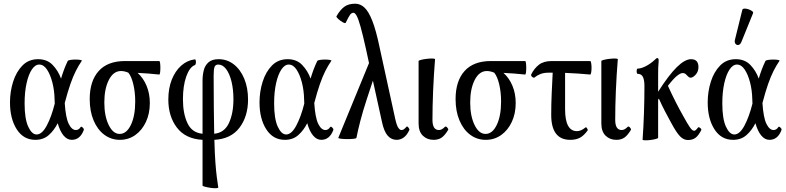

<svg xmlns="http://www.w3.org/2000/svg" viewBox="-20 -745 4249 1038"><path d="M171 11Q107 11 70.5 -46Q34 -103 34 -191Q34 -250 51 -303.5Q68 -357 101.5 -391Q135 -425 186 -425Q235 -425 265 -393.5Q295 -362 310 -320Q318 -347 326.5 -369.5Q335 -392 346 -415Q348 -419 360.5 -421Q373 -423 388.5 -423Q404 -423 414.5 -421Q425 -419 422 -416Q405 -391 390 -361.5Q375 -332 360.5 -290.5Q346 -249 330 -188Q335 -109 351.5 -75.5Q368 -42 390 -42Q406 -42 416 -58Q419 -63 427 -55.5Q435 -48 433 -42Q413 11 368 11Q343 11 323.5 -12.5Q304 -36 292 -79Q273 -41 244 -15Q215 11 171 11ZM113 -186Q113 -103 132.5 -60.5Q152 -18 178 -18Q207 -18 232.5 -65.5Q258 -113 276 -185Q275 -197 275 -210Q274 -257 263 -299.5Q252 -342 234 -369Q216 -396 192 -396Q170 -396 152 -369Q134 -342 123.5 -294.5Q113 -247 113 -186Z M628 11Q581 11 544 -16.5Q507 -44 486 -94Q465 -144 465 -209Q465 -307 513.5 -361Q562 -415 656 -415H841Q844 -415 845.5 -404Q847 -393 847 -378.5Q847 -364 845.5 -353Q844 -342 841 -342Q813 -345 781 -347.5Q749 -350 724 -351Q755 -323 772.5 -281Q790 -239 790 -188Q790 -131 769 -86Q748 -41 711.5 -15Q675 11 628 11ZM627 -21Q664 -21 687.5 -69.5Q711 -118 711 -196Q711 -246 701 -288.5Q691 -331 674 -352Q653 -361 634 -361Q593 -361 568.5 -313Q544 -265 544 -191Q544 -118 567.5 -69.5Q591 -21 627 -21Z M1160 268Q1161 272 1148 272.5Q1135 273 1118 270.5Q1101 268 1088 264.5Q1075 261 1075 258V11Q983 6 936.5 -55Q890 -116 890 -207Q890 -267 908.5 -314Q927 -361 959.5 -390Q992 -419 1033 -424Q1037 -425 1038.5 -417.5Q1040 -410 1038.5 -402Q1037 -394 1033 -393Q1005 -382 987 -331.5Q969 -281 969 -208Q969 -131 993.5 -79Q1018 -27 1075 -22V-309Q1075 -338 1081.5 -364.5Q1088 -391 1107 -408Q1126 -425 1162 -425Q1208 -425 1244 -397Q1280 -369 1300.5 -319.5Q1321 -270 1321 -207Q1321 -116 1275 -55Q1229 6 1139 11Q1141 86 1144.5 133.5Q1148 181 1152 211.5Q1156 242 1160 268ZM1135 -335Q1135 -234 1136 -157Q1137 -80 1138 -22Q1193 -27 1217.5 -79.5Q1242 -132 1242 -208Q1242 -262 1231.5 -304.5Q1221 -347 1202.5 -371.5Q1184 -396 1160 -396Q1145 -396 1140 -383.5Q1135 -371 1135 -335Z M1520 11Q1456 11 1419.5 -46Q1383 -103 1383 -191Q1383 -250 1400 -303.5Q1417 -357 1450.5 -391Q1484 -425 1535 -425Q1584 -425 1614 -393.5Q1644 -362 1659 -320Q1667 -347 1675.5 -369.5Q1684 -392 1695 -415Q1697 -419 1709.5 -421Q1722 -423 1737.5 -423Q1753 -423 1763.5 -421Q1774 -419 1771 -416Q1754 -391 1739 -361.5Q1724 -332 1709.5 -290.5Q1695 -249 1679 -188Q1684 -109 1700.5 -75.5Q1717 -42 1739 -42Q1755 -42 1765 -58Q1768 -63 1776 -55.5Q1784 -48 1782 -42Q1762 11 1717 11Q1692 11 1672.5 -12.5Q1653 -36 1641 -79Q1622 -41 1593 -15Q1564 11 1520 11ZM1462 -186Q1462 -103 1481.5 -60.5Q1501 -18 1527 -18Q1556 -18 1581.5 -65.5Q1607 -113 1625 -185Q1624 -197 1624 -210Q1623 -257 1612 -299.5Q1601 -342 1583 -369Q1565 -396 1541 -396Q1519 -396 1501 -369Q1483 -342 1472.5 -294.5Q1462 -247 1462 -186Z M1809 0 1975 -404 1959 -478Q1941 -559 1929 -601.5Q1917 -644 1908 -660Q1899 -676 1891 -676Q1881 -676 1873.5 -666.5Q1866 -657 1849 -622Q1847 -617 1833.5 -624.5Q1820 -632 1808.5 -642.5Q1797 -653 1799 -657Q1819 -692 1841.5 -708.5Q1864 -725 1900 -725Q1928 -725 1950.5 -704Q1973 -683 1993 -632Q2013 -581 2032 -490L2117 -101Q2125 -66 2133.5 -54Q2142 -42 2150 -42Q2157 -42 2162.5 -45.5Q2168 -49 2178 -60Q2181 -64 2188 -55.5Q2195 -47 2193 -42Q2180 -14 2162.5 -1.5Q2145 11 2124 11Q2096 11 2076 -11.5Q2056 -34 2045 -86L1996 -309L1963 -209Q1942 -145 1928.5 -93Q1915 -41 1907 0Q1906 4 1891 5.5Q1876 7 1856.5 7Q1837 7 1822.5 5Q1808 3 1809 0Z M2324 11Q2289 11 2266 -11.5Q2243 -34 2243 -78V-415Q2243 -418 2256.5 -421.5Q2270 -425 2288 -427Q2306 -429 2319 -428.5Q2332 -428 2332 -425Q2325 -338 2321.5 -253.5Q2318 -169 2318 -97Q2318 -42 2353 -42Q2369 -42 2385 -59Q2390 -64 2397.5 -56Q2405 -48 2403 -43Q2385 -13 2367.5 -1Q2350 11 2324 11Z M2606 11Q2559 11 2522 -16.5Q2485 -44 2464 -94Q2443 -144 2443 -209Q2443 -307 2491.5 -361Q2540 -415 2634 -415H2819Q2822 -415 2823.5 -404Q2825 -393 2825 -378.5Q2825 -364 2823.5 -353Q2822 -342 2819 -342Q2791 -345 2759 -347.5Q2727 -350 2702 -351Q2733 -323 2750.5 -281Q2768 -239 2768 -188Q2768 -131 2747 -86Q2726 -41 2689.5 -15Q2653 11 2606 11ZM2605 -21Q2642 -21 2665.5 -69.5Q2689 -118 2689 -196Q2689 -246 2679 -288.5Q2669 -331 2652 -352Q2631 -361 2612 -361Q2571 -361 2546.5 -313Q2522 -265 2522 -191Q2522 -118 2545.5 -69.5Q2569 -21 2605 -21Z M3063 11Q2960 11 2960 -124Q2960 -180 2962.5 -237.5Q2965 -295 2968 -352H2944Q2919 -352 2900 -344Q2881 -336 2871 -327Q2866 -322 2857.5 -329Q2849 -336 2852 -343Q2868 -375 2893.5 -395Q2919 -415 2963 -415H3171Q3174 -415 3176 -404Q3178 -393 3178 -378.5Q3178 -364 3176 -353Q3174 -342 3171 -342Q3137 -345 3103 -347.5Q3069 -350 3035 -351V-155Q3035 -36 3099 -36Q3121 -36 3144 -55Q3149 -60 3154 -51Q3159 -42 3157 -40Q3137 -12 3115.5 -0.5Q3094 11 3063 11Z M3312 11Q3277 11 3254 -11.5Q3231 -34 3231 -78V-415Q3231 -418 3244.5 -421.5Q3258 -425 3276 -427Q3294 -429 3307 -428.5Q3320 -428 3320 -425Q3313 -338 3309.5 -253.5Q3306 -169 3306 -97Q3306 -42 3341 -42Q3357 -42 3373 -59Q3378 -64 3385.5 -56Q3393 -48 3391 -43Q3373 -13 3355.5 -1Q3338 11 3312 11Z M3454 10Q3459 -60 3461.5 -135Q3464 -210 3464 -280Q3464 -313 3455.5 -329.5Q3447 -346 3427 -346Q3424 -346 3422.5 -353Q3421 -360 3422.5 -367Q3424 -374 3427 -374Q3445 -374 3470 -386.5Q3495 -399 3517 -419Q3525 -427 3528 -429Q3531 -431 3534 -431Q3541 -431 3541 -417Q3539 -398 3538.5 -379Q3538 -360 3538 -341V-249Q3596 -340 3639.5 -382.5Q3683 -425 3716 -425Q3756 -425 3756 -382Q3756 -358 3741 -341.5Q3726 -325 3714 -325Q3706 -325 3700 -331.5Q3694 -338 3687.5 -344Q3681 -350 3670 -350Q3659 -350 3640 -335Q3621 -320 3591 -281Q3612 -235 3632.5 -194.5Q3653 -154 3673 -119Q3697 -75 3710 -56.5Q3723 -38 3733 -38Q3741 -38 3753 -55Q3756 -60 3765 -53.5Q3774 -47 3771 -41Q3756 -12 3740 0Q3724 12 3699 12Q3676 12 3656.5 -8Q3637 -28 3609 -80Q3592 -111 3575 -143.5Q3558 -176 3542 -212Q3540 -209 3538 -206V0Q3538 3 3525 6.5Q3512 10 3495.5 12Q3479 14 3466.5 13.5Q3454 13 3454 10Z M3943 11Q3879 11 3842.5 -46Q3806 -103 3806 -191Q3806 -250 3823 -303.5Q3840 -357 3873.5 -391Q3907 -425 3958 -425Q4007 -425 4037 -393.5Q4067 -362 4082 -320Q4090 -347 4098.5 -369.5Q4107 -392 4118 -415Q4120 -419 4132.5 -421Q4145 -423 4160.5 -423Q4176 -423 4186.5 -421Q4197 -419 4194 -416Q4177 -391 4162 -361.5Q4147 -332 4132.5 -290.5Q4118 -249 4102 -188Q4107 -109 4123.5 -75.5Q4140 -42 4162 -42Q4178 -42 4188 -58Q4191 -63 4199 -55.5Q4207 -48 4205 -42Q4185 11 4140 11Q4115 11 4095.5 -12.5Q4076 -36 4064 -79Q4045 -41 4016 -15Q3987 11 3943 11ZM3885 -186Q3885 -103 3904.5 -60.5Q3924 -18 3950 -18Q3979 -18 4004.5 -65.5Q4030 -113 4048 -185Q4047 -197 4047 -210Q4046 -257 4035 -299.5Q4024 -342 4006 -369Q3988 -396 3964 -396Q3942 -396 3924 -369Q3906 -342 3895.5 -294.5Q3885 -247 3885 -186ZM3988 -518Q3982 -504 3972.5 -502Q3963 -500 3956.5 -508Q3950 -516 3953 -529L3993 -691Q3995 -698 4004.5 -698.5Q4014 -699 4026 -695Q4038 -691 4046 -685Q4054 -679 4051 -673Z"/></svg>

Font: Junicode Two Beta Condensed
Style: Regular
Weight: 400
Width: 3
Designer: Peter S. Baker
Foundry: Briery Creek Software
Version: Version 1.053; ttfautohint (v1.8.4)